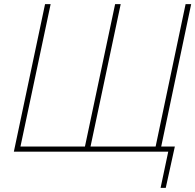

<svg xmlns="http://www.w3.org/2000/svg" viewBox="-20 -734 945 929"><path d="M757 175 794 0H47L198 -714H225L79 -25H391L537 -714H564L418 -25H733L878 -714H905L760 -25H826L782 175Z"/></svg>

Font: Noto Sans Disp Thin
Style: Italic
Weight: 100
Italic angle: -12°
Designer: Monotype Design Team
Foundry: Monotype Imaging Inc.
Version: Version 2.000;GOOG;noto-source:20170915:90ef993387c0